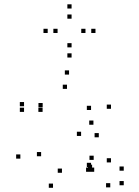

<svg xmlns="http://www.w3.org/2000/svg" viewBox="-20 -870 660 912"><path d="M94.2 -365.3V-385.3H74.2V-365.3ZM94.2 -338.5V-358.5H74.2V-338.5ZM182.3 -338.5V-358.5H162.3V-338.5ZM182.7 -360.7V-380.7H162.7V-360.7ZM298.2 -447.8V-467.8H278.2V-447.8ZM412.5 -347.5V-367.5H392.5V-347.5ZM412.5 -76.7V-96.7H392.5V-76.7ZM417.5 -67.8V-87.8H397.5V-67.8ZM503.8 20V0H483.8V20ZM567.8 10V-10H547.8V10ZM567.8 -59.2V-79.2H547.8V-59.2ZM507.2 -98.5V-118.5H487.2V-98.5ZM507.2 -353.2V-373.2H487.2V-353.2ZM308 -515.7V-535.7H288V-515.7ZM423.8 -277.5V-297.5H403.8V-277.5ZM76.7 -116.5V-136.5H56.7V-116.5ZM231.8 22V2H211.8V22ZM408.8 -54V-74H388.8V-54ZM427.5 -54V-74H407.5V-54ZM425 -110.5V-130.5H405V-110.5ZM274.3 -49.3V-69.3H254.3V-49.3ZM175.3 -127.8V-147.8H155.3V-127.8ZM365.2 -224.3V-244.3H345.2V-224.3ZM449.3 -217.8V-237.8H429.3V-217.8ZM433.5 -713.3V-733.3H413.5V-713.3ZM320 -829.5V-849.5H300V-829.5ZM206.5 -713.3V-733.3H186.5V-713.3ZM320 -596.7V-616.7H300V-596.7ZM253.5 -713.3V-733.3H233.5V-713.3ZM320 -781.2V-801.2H300V-781.2ZM386 -713.3V-733.3H366V-713.3ZM320 -645V-665H300V-645Z"/></svg>

Font: Monaspace Neon Dots Var
Style: Regular
Weight: 400
Designer: Riley Cran and the Lettermatic Team
Version: Version 1.100 (Monaspace Neon Dots)